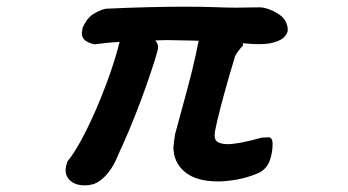

<svg xmlns="http://www.w3.org/2000/svg" viewBox="-20 -499 1040 573"><path d="M704.6 -370.1Q705.1 -368.2 705.1 -366.9Q705.1 -365.7 705.1 -364.7Q704.6 -361.8 701.9 -359.4Q699.2 -356.9 692.4 -348.1Q688 -343.3 683.1 -334Q680.7 -330.6 680.2 -326.7Q646 -213.4 627.9 -136.7Q620.6 -106.9 620.6 -95Q620.6 -83 626.5 -77.6L630.4 -74.7Q642.1 -68.8 659.2 -68.8Q691.4 -68.8 761.7 -88.4H762.7Q772 -88.4 776.1 -88.9Q780.3 -89.4 781 -89.4Q781.7 -89.4 782.5 -89.4Q783.2 -89.4 784.7 -88.9Q787.1 -88.4 789.1 -85.9Q793.5 -81.5 793.5 -69.3Q793.5 -43.9 785.6 -21.5Q777.8 2.4 755.4 15.6Q711.9 35.2 661.6 40.5Q646.5 42.5 631.8 42.5Q566.4 42.5 532.2 14.6Q497.6 -14.2 497.6 -59.6V-60.1L499.5 -77.6Q501 -90.3 502.4 -98.1Q509.3 -124.5 525.9 -184.6Q542.5 -244.6 553.5 -289.3Q564.5 -334 572.8 -377.4Q565.9 -377.4 554.9 -377.9Q543.9 -378.4 529.8 -378.4Q515.6 -378.4 502.9 -378.9Q490.2 -379.4 478.5 -379.4Q466.8 -379.4 458.3 -378.9Q449.7 -378.4 443.8 -378.4Q447.3 -373.5 449.5 -369.1Q451.7 -364.7 451.7 -357.4Q451.7 -344.7 418 -247.6Q403.3 -205.1 383.8 -155.8Q364.3 -106.4 343.8 -61Q336.9 -46.9 328.6 -27.1Q320.3 -7.3 307.6 10.3Q294.9 28.3 276.9 41.3Q258.8 54.2 233.4 54.2Q199.7 54.2 184.1 34.2Q175.8 22.9 175.8 9.8Q175.8 -3.4 182.1 -18.6Q199.7 -39.1 222.9 -81.8Q246.1 -124.5 268.6 -177Q291 -229.5 310.1 -284.2Q327.1 -334 336.9 -374Q312 -372.6 295.4 -370.6Q278.8 -368.7 261.2 -366.7Q240.7 -371.6 231.9 -380.4Q224.1 -388.7 224.1 -399.4Q224.1 -402.8 225.1 -406.7Q226.1 -410.6 226.1 -414.1V-415Q239.7 -447.3 263.7 -460.2Q287.6 -473.1 298.8 -473.1Q427.7 -479 528.3 -479Q586.9 -479 624.5 -477.5Q662.1 -476.1 683.1 -476.1Q704.1 -476.1 718.8 -476.6Q743.2 -477.1 755.9 -477.1Q763.7 -477.1 774.4 -474.1Q797.4 -467.3 815.4 -454.1Q825.2 -447.3 829.6 -439.5Q836.4 -429.7 838.4 -416Q838.9 -413.6 838.9 -411.1Q838.9 -398.4 826.4 -386.7Q814 -375 782.7 -369.1Q770 -367.2 751 -367.2Q731.9 -367.2 704.6 -370.1Z"/></svg>

Font: Bakudai
Style: Medium
Weight: 500
Version: Version 1.48